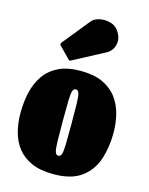

<svg xmlns="http://www.w3.org/2000/svg" viewBox="-125 -907 779 1006"><g transform="rotate(15 264.0 -404.5)"><path d="M15 -245Q15 -305 27.2 -358.2Q39.5 -411.5 68 -452.5Q96.5 -493.5 144.5 -516.8Q192.5 -540 264 -540Q335.5 -540 383.5 -517.8Q431.5 -495.5 460 -457.5Q488.5 -419.5 500.8 -371Q513 -322.5 513 -270Q513 -190 490.5 -124.2Q468 -58.5 413.8 -19.2Q359.5 20 264 20Q192.5 20 144.5 -1.5Q96.5 -23 68 -60Q39.5 -97 27.2 -144.8Q15 -192.5 15 -245ZM240 -270Q240 -193 241 -152Q242 -111 247 -95.5Q252 -80 264 -80Q276 -80 281 -94.5Q286 -109 287 -146Q288 -183 288 -250Q288 -327 287 -368Q286 -409 281 -424.5Q276 -440 264 -440Q252 -440 247 -425.5Q242 -411 241 -374Q240 -337 240 -270ZM184.5 -582.5 128 -640.5Q119.5 -649.5 128.5 -658.5L245.5 -803Q259.5 -820.5 286.8 -826.5Q314 -832.5 342.2 -826.2Q370.5 -820 386.5 -800Q416.5 -763 409.2 -724.8Q402 -686.5 368 -668.5L200 -579.5Q194.5 -576 191.5 -577Q188.5 -578 184.5 -582.5Z"/></g></svg>

Font: Besley* Condensed Fatface
Style: Regular
Weight: 900
Width: 3
Designer: Owen Earl
Foundry: indestructible type*
Version: Version 3.000; ttfautohint (v1.8.3)